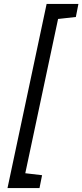

<svg xmlns="http://www.w3.org/2000/svg" viewBox="-20 -838 417 972"><path d="M274 -742 364 -752 377 -818H216L18 114H180L193 49L108 39Z"/></svg>

Font: Advent Pro Medium
Style: Italic
Weight: 500
Italic angle: -12°
Version: Version 3.000